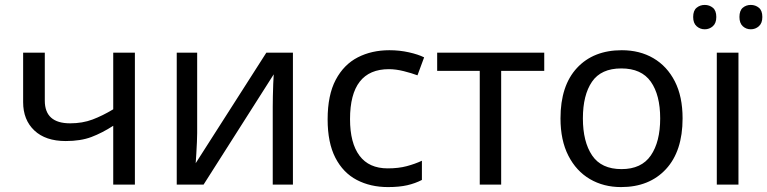

<svg xmlns="http://www.w3.org/2000/svg" viewBox="-20 -750 3117 780"><path d="M162 -341Q162 -249 265 -249Q315 -249 356 -264.5Q397 -280 440 -306V-536H528V0H440V-239Q395 -210 351.5 -193.5Q308 -177 247 -177Q165 -177 119.5 -220Q74 -263 74 -335V-536H162Z M781 -209Q781 -197 780 -173Q779 -149 777.5 -125Q776 -101 775 -87L1062 -536H1170V0H1088V-316Q1088 -332 1088.5 -358Q1089 -384 1090 -409.5Q1091 -435 1092 -448L807 0H698V-536H781Z M1556 10Q1485 10 1429.5 -19Q1374 -48 1342.5 -109Q1311 -170 1311 -265Q1311 -364 1344 -426Q1377 -488 1433.5 -517Q1490 -546 1562 -546Q1603 -546 1641 -537.5Q1679 -529 1703 -517L1676 -444Q1652 -453 1620 -461Q1588 -469 1560 -469Q1402 -469 1402 -266Q1402 -169 1440.5 -117.5Q1479 -66 1555 -66Q1599 -66 1632.5 -75Q1666 -84 1694 -97V-19Q1667 -5 1634.5 2.5Q1602 10 1556 10Z M2191 -462H2016V0H1929V-462H1756V-536H2191Z M2753 -269Q2753 -136 2685.5 -63Q2618 10 2503 10Q2432 10 2376.5 -22.5Q2321 -55 2289 -117.5Q2257 -180 2257 -269Q2257 -402 2324 -474Q2391 -546 2506 -546Q2579 -546 2634.5 -513.5Q2690 -481 2721.5 -419.5Q2753 -358 2753 -269ZM2348 -269Q2348 -174 2385.5 -118.5Q2423 -63 2505 -63Q2586 -63 2624 -118.5Q2662 -174 2662 -269Q2662 -364 2624 -418Q2586 -472 2504 -472Q2422 -472 2385 -418Q2348 -364 2348 -269Z M2980 0H2892V-536H2980ZM2796 -681Q2796 -707 2810 -718.5Q2824 -730 2843 -730Q2862 -730 2876 -718.5Q2890 -707 2890 -681Q2890 -656 2876 -643.5Q2862 -631 2843 -631Q2824 -631 2810 -643.5Q2796 -656 2796 -681ZM2984 -681Q2984 -707 2997.5 -718.5Q3011 -730 3030 -730Q3049 -730 3063 -718.5Q3077 -707 3077 -681Q3077 -656 3063 -643.5Q3049 -631 3030 -631Q3011 -631 2997.5 -643.5Q2984 -656 2984 -681Z"/></svg>

Font: RS Noto Sans
Style: Regular
Weight: 400
Designer: Monotype Design Team
Foundry: Monotype Imaging Inc.
Version: Version 3.10